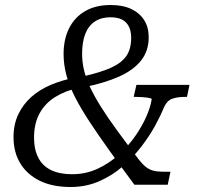

<svg xmlns="http://www.w3.org/2000/svg" viewBox="-20 -738 792 767"><path d="M650 0H517Q462 -74 417.5 -136Q373 -198 338.5 -250.5Q304 -303 280.5 -348.5Q257 -394 245.5 -437Q234 -480 234 -522Q234 -581 256 -625Q278 -669 320 -693.5Q362 -718 422 -718Q471 -718 504.5 -702Q538 -686 556 -657.5Q574 -629 574 -589Q574 -534 543 -495.5Q512 -457 455.5 -432Q399 -407 322 -391L308 -432Q380 -448 422.5 -467Q465 -486 484.5 -514Q504 -542 504 -587Q504 -613 495 -631.5Q486 -650 468 -659.5Q450 -669 421 -669Q385 -669 359.5 -652.5Q334 -636 321 -603.5Q308 -571 308 -522Q308 -491 315.5 -458.5Q323 -426 339.5 -390.5Q356 -355 382.5 -312.5Q409 -270 447 -218Q485 -166 535 -100Q550 -81 563.5 -70.5Q577 -60 593.5 -56Q610 -52 632 -52H661ZM268 -42Q322 -42 369 -63.5Q416 -85 454.5 -120Q493 -155 521 -195.5Q549 -236 565.5 -274.5Q582 -313 586 -342Q586 -345 574.5 -347Q563 -349 547.5 -350Q532 -351 520 -351H514L525 -399H737L727 -351H721Q687 -351 666.5 -343Q646 -335 634 -307Q622 -277 600 -236.5Q578 -196 545.5 -153.5Q513 -111 471 -74Q429 -37 376.5 -14Q324 9 262 9Q189 9 138.5 -16Q88 -41 61 -85.5Q34 -130 34 -190Q34 -241 53 -281Q72 -321 105 -350.5Q138 -380 183 -399Q228 -418 280 -428L294 -387Q239 -375 199 -349.5Q159 -324 137.5 -284Q116 -244 116 -188Q116 -141 133 -108Q150 -75 184 -58.5Q218 -42 268 -42Z"/></svg>

Font: Roboto Serif 20pt Light
Style: Italic
Weight: 300
Italic angle: -10°
Version: Version 1.007